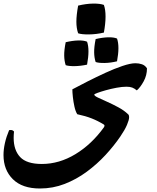

<svg xmlns="http://www.w3.org/2000/svg" viewBox="-60 -748 899 1096"><path d="M721 -232Q708 -243 695 -248Q682 -253 662 -253Q637 -253 605 -247Q573 -241 544.5 -233Q516 -225 497 -218Q478 -211 478 -208Q478 -201 499 -191Q520 -181 551.5 -167Q583 -153 615.5 -135.5Q648 -118 671 -96Q677 -92 677 -78Q677 -64 665 -35.5Q653 -7 627 31Q591 84 542.5 136.5Q494 189 435 232.5Q376 276 309 302Q242 328 168 328Q67 328 13.5 275Q-40 222 -40 137Q-40 105 -32 69Q-24 33 -8 -5Q-5 -6 1 -6Q13 -6 20 3Q19 12 18.5 21.5Q18 31 18 39Q18 109 55 148.5Q92 188 179 188Q278 188 370.5 132Q463 76 533 -21Q540 -32 533 -37Q499 -58 463.5 -72Q428 -86 381 -96Q371 -112 365 -139Q359 -166 356 -193.5Q353 -221 353 -238Q390 -258 439.5 -283Q489 -308 541 -332Q593 -356 639 -371.5Q685 -387 713 -387Q733 -387 750.5 -381Q768 -375 779 -358Q779 -318 760 -283.5Q741 -249 721 -232ZM386 -558Q376 -587 376 -624Q376 -661 386 -716Q432 -727 471.5 -727.5Q511 -728 533 -720Q552 -666 533 -562Q490 -552 448 -551.5Q406 -551 386 -558ZM315 -376Q307 -400 306.5 -431Q306 -462 315 -507Q353 -516 385.5 -517Q418 -518 437 -510Q453 -465 437 -379Q400 -371 366 -370.5Q332 -370 315 -376ZM486 -394Q478 -418 477.5 -449Q477 -480 486 -525Q524 -534 556.5 -535Q589 -536 608 -528Q624 -483 608 -398Q571 -389 537 -388.5Q503 -388 486 -394Z"/></svg>

Font: Ruwudu
Style: Bold
Weight: 700
Designer: Becca Hirsbrunner Spalinger
Foundry: SIL International
Version: Version 3.000